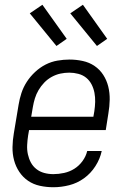

<svg xmlns="http://www.w3.org/2000/svg" viewBox="-20 -778 540 806"><path d="M204 8Q175 8 147.5 2Q120 -4 98 -19Q76 -34 61 -56.5Q46 -79 39 -105.5Q32 -132 32.5 -160.5Q33 -189 38 -218L58 -338Q62 -363 70 -387.5Q78 -412 92.5 -434.5Q107 -457 127.5 -476Q148 -495 171.5 -507Q195 -519 221 -523.5Q247 -528 272 -528Q300 -528 327.5 -522Q355 -516 377 -501Q399 -486 413.5 -463.5Q428 -441 434.5 -414.5Q441 -388 440.5 -359.5Q440 -331 435 -302L424 -232H102L98 -209Q95 -189 94 -169Q93 -149 97 -130.5Q101 -112 109.5 -96Q118 -80 132.5 -68.5Q147 -57 165.5 -52Q184 -47 204 -47Q226 -47 249 -52Q272 -57 292 -69.5Q312 -82 326.5 -102Q341 -122 346 -144H407Q400 -111 380.5 -80.5Q361 -50 332.5 -29.5Q304 -9 270.5 -0.5Q237 8 204 8ZM111 -288H372L376 -311Q379 -331 379.5 -350.5Q380 -370 376.5 -388.5Q373 -407 364.5 -423.5Q356 -440 342 -451.5Q328 -463 309 -468Q290 -473 271 -473Q252 -473 233.5 -469Q215 -465 197.5 -455.5Q180 -446 166 -431.5Q152 -417 142 -400Q132 -383 126.5 -365Q121 -347 118 -329ZM387 -585 275 -722 328 -758 430 -615ZM217 -585 105 -722 158 -758 260 -615Z"/></svg>

Font: Iosevka SS04 Light Oblique
Style: Regular
Weight: 300
Italic angle: -9°
Monospace: yes
Designer: Belleve Invis
Foundry: Belleve Invis
Version: Version 19.0.0; ttfautohint (v1.8.4)